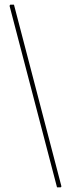

<svg xmlns="http://www.w3.org/2000/svg" viewBox="-20 -695 331 825"><path d="M225 110 21 -670 24 -675H40L244 106L241 110Z"/></svg>

Font: Alegreya Sans Thin
Style: Regular
Weight: 100
Designer: Juan Pablo del Peral
Foundry: Huerta Tipografica
Version: Version 2.007